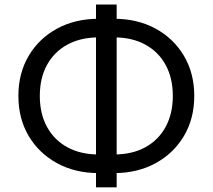

<svg xmlns="http://www.w3.org/2000/svg" viewBox="-20 -779 920 831"><path d="M407.2 -29.8Q305.7 -29.8 227.3 -72.5Q148.9 -115.2 104.2 -190.4Q59.6 -265.6 59.6 -363.8Q59.6 -461.9 104.2 -537.4Q148.9 -612.8 227.3 -655.3Q305.7 -697.8 407.2 -697.8H473.1Q574.7 -697.8 653.1 -655.3Q731.4 -612.8 776.1 -537.4Q820.8 -461.9 820.8 -363.8Q820.8 -265.6 776.1 -190.4Q731.4 -115.2 653.1 -72.5Q574.7 -29.8 473.1 -29.8ZM407.2 -110.4H473.1Q551.8 -110.4 608.9 -141.6Q666 -172.9 697 -230Q728 -287.1 728 -363.8Q728 -440.9 697 -497.8Q666 -554.7 608.9 -585.9Q551.8 -617.2 473.1 -617.2H407.2Q329.1 -617.2 271.7 -585.9Q214.4 -554.7 183.3 -497.8Q152.3 -440.9 152.3 -363.8Q152.3 -287.1 183.3 -230Q214.4 -172.9 271.7 -141.6Q329.1 -110.4 407.2 -110.4ZM395.5 31.7V-759.3H484.9V31.7Z"/></svg>

Font: Inter Variable LoSnoCo
Style: Regular
Weight: 400
Designer: Rasmus Andersson
Foundry: rsms
Version: Version 4.000;git-a52131595; featfreeze: case,dlig,ss01,ss02